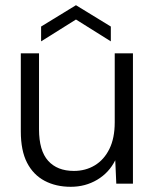

<svg xmlns="http://www.w3.org/2000/svg" viewBox="-20 -706 602 738"><path d="M252 12Q195 12 151.5 -11Q108 -34 84 -80.5Q60 -127 60 -201V-501H130V-209Q130 -127 165 -88Q200 -49 264 -49Q309 -49 344.5 -70.5Q380 -92 400.5 -133.5Q421 -175 421 -236V-501H491V0H427L423 -90Q399 -42 353.5 -15Q308 12 252 12ZM138 -547V-604L272 -686L406 -604V-547L272 -631Z"/></svg>

Font: DM Sans 18pt Light
Style: Regular
Weight: 300
Designer: Colophon Foundry, Jonny Pinhorn
Foundry: Colophon Foundry
Version: Version 4.004;gftools[0.9.30]